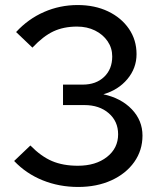

<svg xmlns="http://www.w3.org/2000/svg" viewBox="-20 -731 636 762"><path d="M290.2 11Q214.7 11 149.2 -15.5Q83.8 -41.9 36.1 -92.1L100.6 -153.6Q143.1 -110.1 186.6 -91.7Q230.2 -73.2 288.9 -73.2Q360 -73.2 404.4 -108Q448.8 -142.8 448.8 -198Q448.8 -249.6 411.4 -281.8Q374.1 -314 315.1 -314H230.1V-395.2H308.3Q361.2 -395.2 393.3 -425.9Q425.4 -456.6 425.4 -507Q425.4 -540.5 407 -567.4Q388.6 -594.3 357.1 -609.9Q325.5 -625.5 285.8 -625.5Q232.7 -625.5 192.2 -606.6Q151.8 -587.7 108.7 -542L43.9 -603.8Q91.8 -655.9 154.7 -683.4Q217.7 -711 288.2 -711Q356.1 -711 408.8 -685.9Q461.5 -660.7 491.7 -616.6Q521.9 -572.5 521.9 -516.1Q521.9 -460.5 485.6 -417.1Q449.3 -373.8 390.3 -356.8Q460.7 -341.6 503.1 -297.3Q545.5 -252.9 545.5 -192.8Q545.5 -134.2 512.7 -87.9Q479.8 -41.6 422.1 -15.3Q364.4 11 290.2 11Z"/></svg>

Font: Red Hat Display VF
Style: Regular
Weight: 300
Designer: Pentagram, MCKL
Foundry: Pentagram, MCKL
Version: Version 1.023